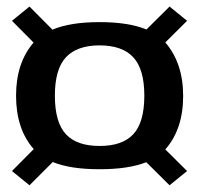

<svg xmlns="http://www.w3.org/2000/svg" viewBox="-20 -611 619 586"><path d="M284 -94.5C342.5 -94.5 390 -101.5 426.5 -116L497.5 -45.5L551 -89L484.5 -155C520.5 -195.5 539 -250 539 -318C539 -385.5 520.5 -440 484.5 -481.5L551 -547.5L497.5 -591L427 -521C390.5 -536 343 -543.5 284 -543.5C224.5 -543.5 176.5 -536 140 -520.5L70 -591L16.5 -547.5L82.5 -481C47 -440 29 -386 29 -319C29 -251 47 -196.5 83 -156L16.5 -89L70 -45.5L141 -116.5C177.5 -101.5 225 -94.5 284 -94.5ZM284 -165.5C238.5 -165.5 204 -177 181.5 -201C159 -225 147.5 -264 147.5 -319C147.5 -373.5 159 -412.5 181.5 -436.5C204 -460.5 238.5 -472.5 284 -472.5C329.5 -472.5 364 -460.5 386.5 -436.5C409 -412.5 420.5 -373.5 420.5 -319C420.5 -264 409 -225 386.5 -201C364 -177 329.5 -165.5 284 -165.5Z"/></svg>

Font: Anybody Medium
Style: Regular
Weight: 500
Designer: Tyler Finck
Foundry: Etcetera Type Company
Version: Version 1.110